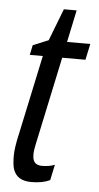

<svg xmlns="http://www.w3.org/2000/svg" viewBox="-50 -689 376 732"><g transform="rotate(5 138.0 -323.5)"><path d="M102.5 -135.3Q97.2 -111.3 97.2 -96.7Q97.2 -82 100.6 -73.7Q107.9 -55.2 134 -55.2Q160.2 -55.2 182.1 -63.5L169.4 -3.9Q141.1 9.8 98.1 9.8Q41.5 9.8 27.8 -35.2Q22.9 -52.7 22.9 -84Q22.9 -115.2 35.6 -169.9L100.1 -472.7H50.3L58.1 -510.3L117.2 -534.7L164.6 -657.2H213.4L187.5 -534.2H276.4L263.2 -472.7H174.3Z"/></g></svg>

Font: Open Sans Hebrew Condensed
Style: Italic
Weight: 400
Width: 3
Italic angle: -12°
Foundry: Ascender Corporation, Yanek Iontef
Version: Version 2.001;PS 002.001;hotconv 1.0.70;makeotf.lib2.5.58329